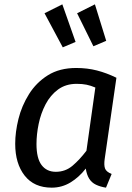

<svg xmlns="http://www.w3.org/2000/svg" viewBox="-20 -852 609 884"><path d="M331 -539Q382 -539 426.5 -527.5Q471 -516 516 -494L462 -120Q458 -92 463.5 -76.5Q469 -61 494 -51L468 12Q442 8 422 -1.5Q402 -11 390.5 -29.5Q379 -48 375 -76Q344 -36 304.5 -12Q265 12 218 12Q137 12 93.5 -43.5Q50 -99 50 -190Q50 -244 65 -304.5Q80 -365 113.5 -418.5Q147 -472 200.5 -505.5Q254 -539 331 -539ZM333 -466Q283 -466 247.5 -440Q212 -414 190 -372Q168 -330 158 -281.5Q148 -233 148 -189Q148 -123 171.5 -92Q195 -61 237 -61Q281 -61 314 -89Q347 -117 378 -158L419 -449Q398 -458 378.5 -462Q359 -466 333 -466ZM185 -791 267 -832 328 -659 269 -634ZM335 -791 417 -832 469 -664 410 -639Z"/></svg>

Font: Fira Sans Variable
Style: Italic
Weight: 397
Italic angle: -8°
Designer: Carrois Corporate & Edenspiekermann AG
Foundry: Carrois Corporate GbR & Edenspiekermann AG
Version: Version 4.202